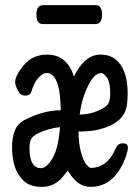

<svg xmlns="http://www.w3.org/2000/svg" viewBox="-20 -705 540 749"><path d="M430 -123Q439 -146 459 -146Q479 -146 479 -130Q479 -119 472 -97Q429 24 333 24Q290 24 259 -18Q247 -35 244 -39Q238 -31 223 -13Q191 24 143.5 24Q96 24 71 -1Q46 -26 36.5 -59Q27 -92 27 -130Q27 -168 38 -196.5Q49 -225 84 -241Q150 -274 217 -275Q216 -349 202 -384.5Q188 -420 163 -420Q150 -420 140 -411Q115 -392 102 -346Q97 -332 78 -332Q59 -332 49 -353Q39 -374 39 -384Q39 -410 73 -451Q107 -492 164 -492Q236 -492 265 -417L268 -406Q310 -492 372 -492Q416 -492 441 -464Q478 -424 478 -340Q478 -311 474 -290Q462 -223 363 -199Q332 -192 289 -192Q288 -192 286 -192Q287 -143 296.5 -109Q306 -75 317.5 -62.5Q329 -50 333 -50Q398 -50 430 -123ZM140 -49Q162 -49 185 -88Q208 -127 214 -209Q166 -204 125 -183Q108 -174 101.5 -162.5Q95 -151 95 -127Q95 -49 140 -49ZM410 -341Q410 -384 397.5 -402Q385 -420 374 -420Q348 -420 324 -371Q298 -319 291 -258Q339 -259 379 -281Q398 -291 404 -303.5Q410 -316 410 -341ZM352 -611H147Q122 -611 122 -648Q122 -685 148 -685H353Q378 -685 378 -648Q378 -611 352 -611Z"/></svg>

Font: Moon Stars Kai HW
Style: Bold
Weight: 700
Designer: GuiWonder
Version: Version 1.101